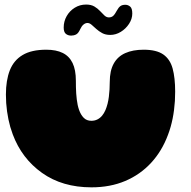

<svg xmlns="http://www.w3.org/2000/svg" viewBox="-20 -802 840 844"><path d="M382 21.5Q254 21.5 164.8 -42Q75.5 -105.5 36 -211.5Q30 -227.5 25.2 -244Q20.5 -260.5 17 -277.5Q13.5 -294.5 11 -312.5Q8.5 -330.5 7.2 -349Q6 -367.5 6 -386.5Q6 -449 23.2 -493Q40.5 -537 79.5 -560.2Q118.5 -583.5 183.5 -583.5Q227 -583.5 255.8 -569.2Q284.5 -555 299 -525Q313.5 -495 313.5 -447Q313.5 -433 313.8 -418.8Q314 -404.5 315 -391Q316 -377.5 317.5 -364.8Q319 -352 321.5 -340.5Q324 -329 327.5 -319Q335 -297.5 348 -284.2Q361 -271 381.5 -271Q396.5 -271 408.2 -277Q420 -283 428.8 -293.5Q437.5 -304 443.5 -318Q449 -331 452.8 -345.8Q456.5 -360.5 458.5 -376.5Q460.5 -392.5 461.5 -409.2Q462.5 -426 462.5 -442Q462.5 -491 479.8 -522.2Q497 -553.5 530.5 -568.5Q564 -583.5 611.5 -583.5Q667.5 -583.5 697.5 -562.8Q727.5 -542 738.8 -501Q750 -460 750 -399Q750 -378 748.8 -358Q747.5 -338 745 -318.5Q742.5 -299 738.8 -280.5Q735 -262 730 -244.2Q725 -226.5 718.5 -209.5Q692 -138 644.2 -86.2Q596.5 -34.5 530.5 -6.5Q464.5 21.5 382 21.5ZM293 -645.5Q279 -645.5 269.5 -653.2Q260 -661 260 -681Q260 -708 273 -731Q286 -754 308.5 -768Q331 -782 358.5 -782Q380.5 -782 394.8 -773.5Q409 -765 419.5 -753.8Q430 -742.5 439 -734Q448 -725.5 458.5 -725.5Q470 -725.5 477.5 -732.2Q485 -739 494 -756Q501 -769 509 -775Q517 -781 531 -781Q542.5 -781 552 -773.2Q561.5 -765.5 561.5 -742.5Q561.5 -719 547.2 -697.2Q533 -675.5 511 -662Q489 -648.5 464.5 -648.5Q444 -648.5 429.2 -656.5Q414.5 -664.5 403.2 -674.8Q392 -685 382.8 -693Q373.5 -701 364.5 -701Q355.5 -701 347.2 -694.2Q339 -687.5 333 -674.5Q324.5 -655.5 314.5 -650.5Q304.5 -645.5 293 -645.5Z"/></svg>

Font: Gluten Black
Style: Regular
Weight: 900
Designer: Tyler Finck
Foundry: Etcetera Type Company
Version: Version 1.300